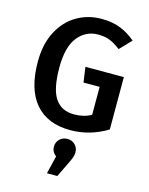

<svg xmlns="http://www.w3.org/2000/svg" viewBox="-145 -796 929 1197"><g transform="rotate(15 319.0 -197.0)"><path d="M580 -625 509 -551Q472 -580 439.5 -593Q407 -606 364 -606Q284 -606 233 -542Q182 -478 182 -346Q182 -208 222.5 -147Q263 -86 346 -86Q409 -86 456 -113V-293H352L338 -391H586V-53Q474 15 348 15Q200 15 121.5 -77Q43 -169 43 -346Q43 -459 85.5 -540.5Q128 -622 200 -664Q272 -706 360 -706Q428 -706 480.5 -685.5Q533 -665 580 -625ZM416 140Q416 156 410.5 172.5Q405 189 389 221L345 312H278L306 196Q277 174 277 140Q277 111 297 91.5Q317 72 347 72Q376 72 396 91.5Q416 111 416 140Z"/></g></svg>

Font: Fira Sans Medium
Style: Regular
Weight: 500
Designer: bBox Type GmbH & Carrois Corporate GbR & Edenspiekermann AG
Foundry: bBox Type GmbH & Carrois Corporate GbR & Edenspiekermann AG
Version: Version 4.301